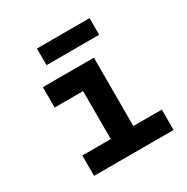

<svg xmlns="http://www.w3.org/2000/svg" viewBox="-185 -990 1120 1149"><g transform="rotate(-30 375.0 -415.5)"><path d="M491.3 -613.1V-140.8H688V0H138.6V-140.8H335.3V-472.3H138.6V-613.1ZM223.5 -831H587.1V-716.1H223.5Z"/></g></svg>

Font: Martian Mono sWd Rg
Style: Regular
Weight: 400
Width: 6
Monospace: yes
Designer: Roman Shamin
Foundry: Evil Martians
Version: Version 1.000